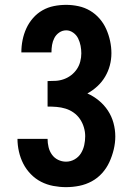

<svg xmlns="http://www.w3.org/2000/svg" viewBox="-20 -763 540 791"><path d="M252 8Q226 8 199.5 3Q173 -2 149.5 -14Q126 -26 107 -45.5Q88 -65 76 -88.5Q64 -112 58 -138.5Q52 -165 52 -191H176Q176 -174 180 -157Q184 -140 194 -126Q204 -112 219.5 -104.5Q235 -97 252 -97Q271 -97 287.5 -106.5Q304 -116 313.5 -131.5Q323 -147 327 -165Q331 -183 331 -202Q331 -220 325.5 -238.5Q320 -257 309.5 -272.5Q299 -288 283.5 -299Q268 -310 250 -315.5Q232 -321 213.5 -322.5Q195 -324 176 -324V-429Q193 -429 210 -430Q227 -431 243.5 -437Q260 -443 273.5 -453.5Q287 -464 296.5 -478Q306 -492 310.5 -509Q315 -526 315 -543Q315 -559 312 -574.5Q309 -590 302 -604.5Q295 -619 281.5 -628.5Q268 -638 253 -638Q237 -638 224 -629Q211 -620 204 -606.5Q197 -593 194.5 -578Q192 -563 192 -547Q192 -547 192 -547Q192 -547 192 -547H68Q68 -547 68 -547.5Q68 -548 68 -548Q68 -573 73 -598Q78 -623 88.5 -646Q99 -669 116 -688.5Q133 -708 155 -720.5Q177 -733 202 -738Q227 -743 253 -743Q278 -743 303.5 -737.5Q329 -732 351 -719Q373 -706 390 -686.5Q407 -667 417.5 -643.5Q428 -620 433.5 -594.5Q439 -569 439 -544Q439 -518 432.5 -493.5Q426 -469 413 -447Q400 -425 381 -407.5Q362 -390 340 -378Q365 -367 387 -349Q409 -331 424.5 -307.5Q440 -284 447.5 -256.5Q455 -229 455 -201Q455 -174 448.5 -147Q442 -120 430.5 -95Q419 -70 400.5 -49.5Q382 -29 358 -16Q334 -3 307 2.5Q280 8 252 8Z"/></svg>

Font: Iosevka Slab Extrabold
Style: Regular
Weight: 800
Monospace: yes
Designer: Belleve Invis
Foundry: Belleve Invis
Version: Version 11.1.1; ttfautohint (v1.8.3)